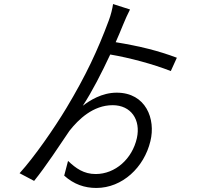

<svg xmlns="http://www.w3.org/2000/svg" viewBox="-20 -862 1040 951"><path d="M856 -576C763 -611 674 -633 553 -653C566 -682 578 -711 589 -738C598 -761 614 -796 624 -815L540 -842C537 -820 529 -787 519 -761C464 -613 405 -487 309 -327C249 -227 149 -83 77 -4L149 34C206 -36 280 -149 324 -214C369 -271 441 -341 538 -341C629 -341 678 -269 658 -178C635 -75 551 0 454 0C395 0 356 -28 317 -65L298 8C346 51 399 69 457 69C586 69 694 -33 725 -163C752 -272 703 -403 558 -403C484 -403 424 -364 390 -338C436 -408 483 -500 526 -592C621 -576 740 -544 826 -510Z"/></svg>

Font: Noto Sans CJK JP DemiLight
Style: Regular
Weight: 350
Designer: Ryoko NISHIZUKA (kana & ideographs); Paul D. Hunt (Latin, Greek & Cyrillic); Wenlong ZHANG (bopomofo); Sandoll Communica
Foundry: Adobe Systems Incorporated
Version: Version 1.004;PS 1.004;hotconv 1.0.82;makeotf.lib2.5.63406